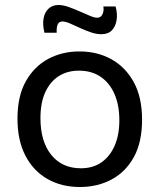

<svg xmlns="http://www.w3.org/2000/svg" viewBox="-20 -736 639 769"><path d="M300 13Q226 13 169.5 -19.5Q113 -52 81.5 -113Q50 -174 50 -261Q50 -351 83.5 -410.5Q117 -470 173 -500Q229 -530 298 -530Q370 -530 426.5 -498.5Q483 -467 516 -406.5Q549 -346 549 -257Q549 -167 516.5 -107.5Q484 -48 427.5 -17.5Q371 13 300 13ZM304 -62Q352 -62 386 -85.5Q420 -109 439 -152Q458 -195 458 -254Q458 -315 438.5 -359.5Q419 -404 383 -428.5Q347 -453 296 -453Q249 -453 214.5 -430.5Q180 -408 161 -366Q142 -324 142 -263Q142 -169 185.5 -115.5Q229 -62 304 -62ZM386 -599Q366 -599 344 -606.5Q322 -614 300.5 -624Q279 -634 260.5 -642Q242 -650 230 -650Q217 -650 211.5 -639Q206 -628 207 -605H158Q150 -638 154.5 -662.5Q159 -687 174.5 -701.5Q190 -716 214 -716Q233 -716 255 -708Q277 -700 299 -690.5Q321 -681 339.5 -673Q358 -665 369 -665Q384 -665 390.5 -679Q397 -693 394 -710H443Q451 -681 447 -655.5Q443 -630 428 -614.5Q413 -599 386 -599Z"/></svg>

Font: Bricolage Grotesque 18pt
Style: Regular
Weight: 400
Version: Version 1.001;gftools[0.9.33.dev8+g029e19f]